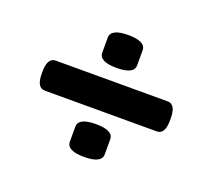

<svg xmlns="http://www.w3.org/2000/svg" viewBox="-89 -587 778 703"><g transform="rotate(20 300.0 -235.5)"><path d="M300 -345Q232 -345 232 -380V-438Q232 -473 300 -473Q368 -473 368 -438V-380Q368 -345 300 -345ZM82 -177Q50 -177 50 -232V-239Q50 -294 82 -294H518Q550 -294 550 -239V-232Q550 -177 518 -177ZM300 2Q232 2 232 -33V-91Q232 -126 300 -126Q368 -126 368 -91V-33Q368 2 300 2Z"/></g></svg>

Font: Asap Expanded ExtraBold
Style: Regular
Weight: 800
Width: 7
Designer: Pablo Cosgaya
Foundry: Omnibus-Type
Version: Version 3.001; ttfautohint (v1.8.4.7-5d5b)